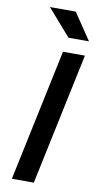

<svg xmlns="http://www.w3.org/2000/svg" viewBox="-102 -982 523 1025"><g transform="rotate(10 159.5 -469.0)"><path d="M41 0 192 -715H311L160 0ZM208 -794 82 -938H222L319 -794Z"/></g></svg>

Font: Wix Madefor Text SemiBold
Style: Italic
Weight: 600
Italic angle: -12°
Designer: Dalton Maag Ltd
Foundry: Dalton Maag Ltd
Version: Version 3.100